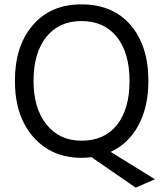

<svg xmlns="http://www.w3.org/2000/svg" viewBox="-20 -710 753 876"><path d="M657 -341Q657 -223 612 -139Q567 -55 485 -17L687 108L599 146L397 7Q376 10 352 10Q215 10 131.5 -85.5Q48 -181 48 -341Q48 -500 129.5 -595Q211 -690 351 -690Q495 -690 576 -595.5Q657 -501 657 -341ZM133 -341Q133 -215 192.5 -141.5Q252 -68 352 -68Q456 -68 513.5 -140Q571 -212 571 -340.5Q571 -469 513 -541.5Q455 -614 351 -614Q249 -614 191 -541Q133 -468 133 -341Z"/></svg>

Font: Hind Siliguri Fixed
Style: Regular
Weight: 400
Designer: Jyotish Sonowal
Foundry: Indian Type Foundry
Version: Version 1.001;October 28, 2021;FontCreator 12.0.0.2565 64-bi